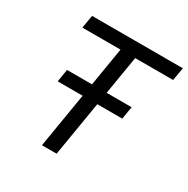

<svg xmlns="http://www.w3.org/2000/svg" viewBox="-165 -874 997 1019"><g transform="rotate(30 334.0 -364.0)"><path d="M98.6 -647.9 112.3 -727.5H668.5L654.8 -647.9H422.4L314.9 0H225.1L332.5 -647.9ZM127.9 -335.4 140.6 -412.6H536.6L523.4 -335.4Z"/></g></svg>

Font: Inter 24pt
Style: Italic
Weight: 400
Italic angle: -9.3988°
Designer: Rasmus Andersson
Foundry: rsms
Version: Version 4.001;git-66647c0bb